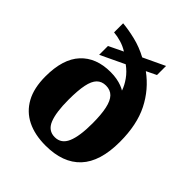

<svg xmlns="http://www.w3.org/2000/svg" viewBox="-209 -899 1047 1047"><g transform="rotate(45 314.0 -376.0)"><path d="M311 10Q228 10 168.5 -19.5Q109 -49 76.5 -108Q44 -167 44 -257Q44 -391 106 -458Q168 -525 279 -525Q305 -525 327 -521Q349 -517 366 -510.5Q383 -504 394 -497Q384 -527 362 -558Q340 -589 307 -613L168 -547V-615L251 -655Q226 -671 196 -680Q166 -689 139 -691V-761Q184 -757 238 -744Q292 -731 344 -703L469 -762V-692L411 -664Q493 -604 538.5 -513.5Q584 -423 584 -291Q584 -139 514.5 -64.5Q445 10 311 10ZM314 -58Q364 -58 385.5 -108Q407 -158 407 -256Q407 -324 397.5 -368.5Q388 -413 367.5 -434Q347 -455 313 -455Q281 -455 261 -435Q241 -415 232 -371Q223 -327 223 -256Q223 -158 243.5 -108Q264 -58 314 -58Z"/></g></svg>

Font: Noto Rashi Hebrew ExtraBold
Style: Regular
Weight: 800
Version: Version 1.006